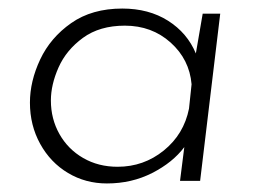

<svg xmlns="http://www.w3.org/2000/svg" viewBox="-20 -423 601 449"><path d="M495 -391 448 0H401L411 -79Q384 -43 336 -18.5Q288 6 230 6Q180 6 139 -18.5Q98 -43 74 -86.5Q50 -130 50 -183Q50 -233 74 -284Q98 -335 146.5 -369Q195 -403 266 -403Q328 -403 373 -374.5Q418 -346 438 -298L454 -391ZM428 -226Q423 -284 379 -323.5Q335 -363 272 -363Q213 -363 174 -334.5Q135 -306 117 -265.5Q99 -225 99 -188Q99 -145 119 -109.5Q139 -74 174.5 -53.5Q210 -33 255 -33Q316 -33 363 -71Q410 -109 422 -169Z"/></svg>

Font: Josefin Sans Light
Style: Italic
Weight: 300
Italic angle: -7°
Designer: Santiago Orozco
Foundry: Typemade
Version: Version 2.000